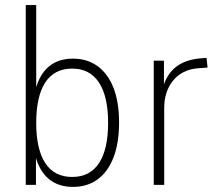

<svg xmlns="http://www.w3.org/2000/svg" viewBox="-20 -725 854 753"><path d="M266 8Q209 8 171.5 -23Q134 -54 118 -116H121V0H81V-705H122V-372H119Q135 -434 172 -464.5Q209 -495 266 -495Q323 -495 363.5 -465Q404 -435 425.5 -379.5Q447 -324 447 -244Q447 -165 425.5 -108.5Q404 -52 363.5 -22Q323 8 266 8ZM263 -31Q333 -31 368.5 -85.5Q404 -140 404 -243Q404 -347 368 -401.5Q332 -456 263 -456Q193 -456 157.5 -401.5Q122 -347 122 -243Q122 -140 157.5 -85.5Q193 -31 263 -31Z M583 0V-487H623V-385H620Q635 -435 670 -462.5Q705 -490 764 -496L790 -498L794 -460L753 -457Q693 -451 658.5 -408.5Q624 -366 624 -301V0Z"/></svg>

Font: Nunito Sans 10pt Condensed ExtraLight
Style: Regular
Weight: 250
Width: 3
Designer: Vernon Adams
Foundry: Vernon Adams
Version: Version 3.101;gftools[0.9.27]